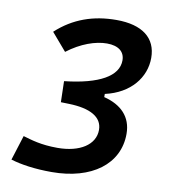

<svg xmlns="http://www.w3.org/2000/svg" viewBox="-81 -772 747 850"><g transform="rotate(10 293.0 -346.5)"><path d="M208 9.8C388.2 9.8 505.4 -78.1 505.4 -213.9C505.4 -291 457.5 -337.9 379.9 -357.4V-371.6C492.7 -397 554.7 -476.1 554.7 -564C554.7 -653.8 490.7 -703.1 374.5 -703.1C272 -703.1 182.6 -672.9 106.9 -603L174.3 -524.4C235.4 -571.3 300.3 -593.3 351.1 -593.3C402.8 -593.3 431.2 -570.3 431.2 -531.2C431.2 -460.4 348.1 -413.1 192.4 -396L194.8 -301.8L231.4 -300.8C328.1 -298.3 382.3 -267.6 382.3 -210C382.3 -143.6 315.4 -100.1 214.8 -100.1C139.2 -100.1 96.2 -114.7 58.6 -125.5L23.4 -13.7C69.8 0.5 131.8 9.8 208 9.8Z"/></g></svg>

Font: Cascadia Mono SemiBold
Style: Italic
Weight: 600
Italic angle: -10°
Monospace: yes
Designer: Aaron Bell
Foundry: Saja Typeworks
Version: Version 2404.023